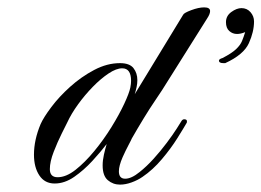

<svg xmlns="http://www.w3.org/2000/svg" viewBox="-20 -489 708 520"><path d="M305 11Q286 11 272 -1Q258 -13 258 -41Q258 -55 261.5 -70.5Q265 -86 269 -99Q253 -78 230 -53Q207 -28 181 -10Q155 8 128 8Q101 8 86.5 -14Q72 -36 72 -70Q72 -110 90 -153Q98 -171 119 -199Q140 -227 170 -254Q200 -281 235 -299.5Q270 -318 305 -318Q331 -318 341.5 -304.5Q352 -291 352 -272Q352 -263 350 -253.5Q348 -244 345 -234L476 -449Q478 -454 498 -461.5Q518 -469 533 -469Q549 -469 549 -459Q549 -451 541 -439L419 -245Q414 -237 400 -216.5Q386 -196 369.5 -169Q353 -142 337 -114Q336 -111 328 -96Q320 -81 312 -63Q302 -40 302 -25Q302 -5 319 -5Q336 -5 358 -23Q377 -38 396 -59Q415 -80 431.5 -102Q448 -124 458.5 -140.5Q469 -157 472 -162Q475 -166 479 -166Q488 -166 486 -157Q478 -143 460.5 -115Q443 -87 418.5 -58Q394 -29 366 -10Q353 -1 336.5 5Q320 11 305 11ZM136 -9Q159 -9 184.5 -29Q210 -49 235.5 -80Q261 -111 282 -145Q303 -179 316.5 -208Q330 -237 333 -252Q334 -257 334.5 -261.5Q335 -266 335 -270Q335 -304 311 -304Q295 -304 274 -290Q253 -276 231.5 -254Q210 -232 191.5 -206.5Q173 -181 162 -157Q159 -151 147.5 -128Q136 -105 125.5 -78Q115 -51 115 -31Q115 -9 136 -9ZM585 -318Q573 -318 573 -325Q573 -329 583 -332Q608 -345 619.5 -356Q631 -367 635.5 -378Q640 -389 644 -402Q632 -397 622 -397Q610 -397 601 -405Q592 -413 592 -429Q592 -446 606.5 -456.5Q621 -467 634 -467Q649 -467 658.5 -456Q668 -445 668 -431Q668 -403 654 -372Q640 -341 590 -318Z"/></svg>

Font: Fleur De Leah
Style: Regular
Weight: 400
Designer: Robert E. Leuschke
Foundry: Robert E. Leuschke
Version: Version 1.010; ttfautohint (v1.8.3)